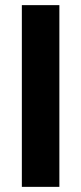

<svg xmlns="http://www.w3.org/2000/svg" viewBox="-20 -727 316 747"><path d="M211 0H65V-707H211Z"/></svg>

Font: Hind Jalandhar
Style: Bold
Weight: 700
Designer: Namrata Goyal
Foundry: Indian Type Foundry
Version: Version 0.702;PS 1.0;hotconv 1.0.81;makeotf.lib2.5.63406